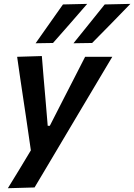

<svg xmlns="http://www.w3.org/2000/svg" viewBox="-20 -798 708 1014"><path d="M21.5 196Q51 147.5 82.5 96.5Q113.5 45 143 -4Q136.5 -50 129.5 -97Q122.5 -143.5 116 -189.5L102.5 -279.5Q94.5 -333 86.2 -388.8Q78 -444.5 70.5 -498L201 -502Q205.5 -444.5 210.2 -389.2Q215 -334 220 -276.5L232 -133.5H243L316 -276.5Q345 -333 373 -387.5Q401 -441.5 429.5 -498H573Q549 -458 526.8 -420.5Q504.5 -383 478 -338.5Q451.5 -293.5 414 -231L330.5 -90.5Q274 4.5 234.5 71.2Q195 138 162.5 192ZM368 -569.5Q409.5 -621 451 -672.5Q492 -723 533 -774.5L668.5 -777.5Q617 -724 566.5 -672.5Q516 -621 466.5 -571ZM168 -569.5Q205 -621.5 240.5 -672.5Q276 -723 312.5 -774.5L440.5 -777.5Q394.5 -724 349.5 -672.8Q304.5 -621.5 260 -571Z"/></svg>

Font: Heraclito SemiBold
Style: Italic
Weight: 600
Italic angle: -12°
Designer: Kostas Bartsokas (font) & Cristiano Sobral (main changes)
Foundry: Kostas Bartsokas (font) & Cristiano Sobral (main changes)
Version: Version 1.00;July 8, 2020;FontCreator 13.0.0.2655 64-bit